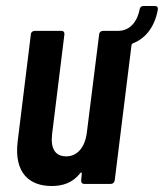

<svg xmlns="http://www.w3.org/2000/svg" viewBox="-20 -614 547 641"><path d="M497 -594H459C452 -594 447 -590 446 -582C435 -528 402 -511 376 -511H324C317 -511 311 -506 311 -499L270 -172C264 -122 238 -92 201 -92C165 -92 148 -117 154 -167L195 -499C196 -506 192 -511 185 -511H96C89 -511 83 -506 83 -499L39 -142C26 -35 80 7 152 7C189 7 222 -3 248 -36C251 -40 254 -38 253 -34L251 -12C250 -5 254 0 261 0H350C357 0 362 -5 363 -12L419 -463C419 -465 420 -467 423 -469C463 -484 496 -521 507 -582C508 -590 504 -594 497 -594Z"/></svg>

Font: Barlow Condensed SemiBold
Style: Italic
Weight: 600
Width: 3
Italic angle: -7°
Designer: Jeremy Tribby
Foundry: Tribby Type
Version: Version 1.422;hotconv 1.0.109;makeotfexe 2.5.65596